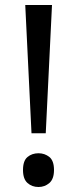

<svg xmlns="http://www.w3.org/2000/svg" viewBox="-20 -734 309 768"><path d="M163 -201H106L81 -714H188ZM72 -54Q72 -91 90 -106Q108 -121 134 -121Q159 -121 177.5 -106Q196 -91 196 -54Q196 -18 177.5 -2Q159 14 134 14Q108 14 90 -2Q72 -18 72 -54Z"/></svg>

Font: Noto Sans Tifinagh SIL
Style: Regular
Weight: 400
Designer: JamraPatel
Foundry: JamraPatel LLC
Version: Version 2.006; ttfautohint (v1.8.4.7-5d5b)